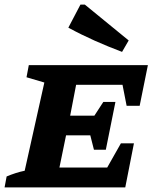

<svg xmlns="http://www.w3.org/2000/svg" viewBox="-37 -820 682 840"><path d="M-17 0 -8 -48Q11 -56 31 -62.5Q51 -69 71 -73L157 -459L79 -482L89 -535H610L574 -357H517L499 -449H296L270 -314H376L415 -374H468L426 -165H374L358 -228H252L223 -87H432L492 -193H549L511 0ZM497 -593Q436 -616 377.5 -642Q319 -668 262 -699L315 -800H334L526 -643Z"/></svg>

Font: Piazzolla SC
Style: Bold Italic
Weight: 700
Italic angle: -11.3°
Designer: Juan Pablo del Peral
Foundry: Huerta Tipografica
Version: Version 1.330